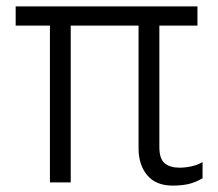

<svg xmlns="http://www.w3.org/2000/svg" viewBox="-20 -570 680 600"><path d="M413 -106V-490H201V0H136V-490H29V-550H597V-490H478V-110Q478 -74 494.5 -60Q511 -46 541 -46Q561 -46 581.5 -51Q602 -56 613 -64V-13Q591 0 569.5 5Q548 10 520 10Q467 10 440 -22.5Q413 -55 413 -106Z"/></svg>

Font: Krub
Style: Regular
Weight: 400
Designer: Ekaluck Peanpanawate
Foundry: Cadson Demak Co.,Ltd.
Version: Version 1.000; ttfautohint (v1.6)